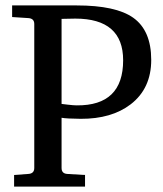

<svg xmlns="http://www.w3.org/2000/svg" viewBox="-20 -691 605 711"><path d="M540 -469.2Q540 -363.3 463.9 -304.7Q393.1 -250.5 278.8 -251Q226.1 -251.5 208 -254.9V-68.8Q208 -48.3 229 -46.9L294.9 -43V0H32.2V-43L85 -46.9Q106.9 -48.3 106.9 -68.8V-602.1Q106.9 -622.6 85 -624L24.9 -627.9V-670.9H264.2Q408.7 -670.9 473.1 -625.5Q540 -578.1 540 -469.2ZM436 -467.8Q436 -622.1 258.8 -622.1Q241.2 -622.1 208 -621.1V-306.2Q207.5 -306.2 230.2 -303.5Q252.9 -300.8 264.2 -300.8Q436 -299.3 436 -467.8Z"/></svg>

Font: Ezra SIL SR
Style: Regular
Weight: 400
Designer: Development by SIL's NRSI team. OpenType tables by Ralph Hancock ( hancock@dircon.co.uk ).
Foundry: Development by SIL's NRSI team.
Version: Version 2.51; 2007